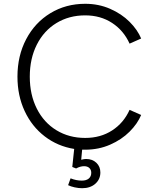

<svg xmlns="http://www.w3.org/2000/svg" viewBox="-20 -777 825 1012"><path d="M413 12 408 65Q424 61 434 61Q467 61 488 81Q509 101 509 132Q509 168 482.5 191.5Q456 215 413 215Q394 215 373.5 210.5Q353 206 339 199L352 163Q382 175 411 175Q435 175 448 164Q461 153 461 134Q461 118 451 108.5Q441 99 423 99Q403 99 381 111L361 103L371 8Q284 -6 216 -58Q148 -110 110 -191.5Q72 -273 72 -373Q72 -483 118 -570.5Q164 -658 245.5 -707.5Q327 -757 429 -757Q500 -757 560.5 -730.5Q621 -704 663 -662Q705 -620 724 -574L663 -547Q632 -616 571 -656Q510 -696 429 -696Q344 -696 277.5 -655.5Q211 -615 174 -541.5Q137 -468 137 -373Q137 -278 174 -204.5Q211 -131 277.5 -90.5Q344 -50 429 -50Q510 -50 571 -89.5Q632 -129 663 -198L724 -171Q705 -125 663 -83Q621 -41 560.5 -14.5Q500 12 429 12Z"/></svg>

Font: Evergrow Sans
Style: Light
Weight: 300
Foundry: 10Web
Version: Version 1.000